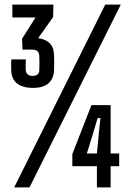

<svg xmlns="http://www.w3.org/2000/svg" viewBox="-20 -820 564 840"><path d="M124.5 -435.5Q79 -435.5 54.2 -455.2Q29.5 -475 29 -515.5Q29 -523 28.8 -529Q28.5 -535 28.8 -542.2Q29 -549.5 29.5 -560H93Q92.5 -547 92.2 -536Q92 -525 92.5 -515.5Q93 -503 100 -495.5Q107 -488 122.5 -488Q137.5 -488 144.8 -494.8Q152 -501.5 152 -514Q152.5 -528.5 152.5 -543.2Q152.5 -558 152 -573.5Q152 -588.5 144.2 -595.8Q136.5 -603 120 -603H78.5L76.5 -650.5L135.5 -743.5H34V-800H213.5L212.5 -745.5L147 -653Q179 -649 197.8 -630.5Q216.5 -612 216.5 -574.5Q217 -565 217 -554Q217 -543 217 -532.8Q217 -522.5 216.5 -515.5Q216 -477.5 193.2 -456.5Q170.5 -435.5 124.5 -435.5ZM42 0 440.5 -800H508.5L109 0ZM464 -360V-148.5H501.5V-93H464V0H404V-93H296.5V-146L380 -360ZM404 -148.5 412 -232.5 419.5 -303.5H407L386 -232.5L360 -148.5Z"/></svg>

Font: Big Shoulders Display Thin SemiBold
Style: Regular
Weight: 600
Version: Version 2.002